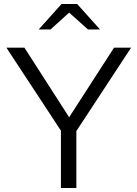

<svg xmlns="http://www.w3.org/2000/svg" viewBox="-20 -938 686 958"><path d="M284 0V-286L12 -700H102L325 -353L549 -700H634L361 -284V0ZM419 -791 325 -875 232 -791H173L287 -918H365L479 -791Z"/></svg>

Font: Red Hat Text VF
Style: Regular
Weight: 300
Designer: Pentagram, MCKL
Foundry: Pentagram, MCKL
Version: Version 1.023